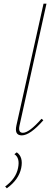

<svg xmlns="http://www.w3.org/2000/svg" viewBox="-20 -731 293 1041"><path d="M98 3Q57 3 69 -51L216 -711H232L86 -51Q77 -11 104 -11Q138 -11 205 -87L215 -79Q143 3 98 3ZM17 290 8 280Q67 237 78 179Q89 125 58 105L71 95Q107 120 95 180Q82 243 17 290Z"/></svg>

Font: EauTestText Thin
Style: Italic
Weight: 250
Italic angle: -12°
Designer: Christian Thalmann (Catharsis Fonts)
Version: Version 0.001;PS 000.001;hotconv 1.0.88;makeotf.lib2.5.64775